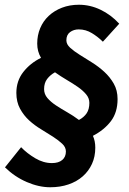

<svg xmlns="http://www.w3.org/2000/svg" viewBox="-20 -710 545 810"><path d="M166 -334Q166 -313 180 -296.5Q194 -280 216 -265.5Q238 -251 263.5 -236.5Q289 -222 313 -204Q334 -215 345.5 -232Q357 -249 357 -276Q357 -296 343 -312.5Q329 -329 308 -343.5Q287 -358 261.5 -373Q236 -388 212 -405Q192 -394 179 -377Q166 -360 166 -334ZM414 -534Q394 -554 368 -570Q342 -586 312 -586Q291 -586 275.5 -574.5Q260 -563 260 -540Q260 -523 276 -508.5Q292 -494 316 -479Q340 -464 368 -446.5Q396 -429 420 -407Q444 -385 460 -357Q476 -329 476 -292Q476 -236 448 -199Q420 -162 372 -137Q377 -126 379.5 -113.5Q382 -101 382 -87Q382 -49 368 -18.5Q354 12 329 34Q304 56 269 68Q234 80 192 80Q144 80 93 58Q42 36 1 -4L69 -89Q94 -63 128.5 -42.5Q163 -22 199 -22Q227 -22 242.5 -35Q258 -48 258 -71Q258 -89 242.5 -103.5Q227 -118 204 -133Q181 -148 153.5 -164.5Q126 -181 103 -202Q80 -223 64.5 -251.5Q49 -280 49 -318Q49 -369 78.5 -406.5Q108 -444 153 -466Q137 -493 137 -526Q137 -561 149.5 -591Q162 -621 185.5 -643Q209 -665 241.5 -677.5Q274 -690 313 -690Q360 -690 404 -669Q448 -648 483 -610Z"/></svg>

Font: mr_Source Sans Pro
Style: Bold Italic
Weight: 700
Italic angle: -11°
Designer: Paul D. Hunt
Foundry: Adobe Systems Incorporated
Version: Version 1.036;July 10, 2024;FontCreator 11.5.0.2430 64-bit